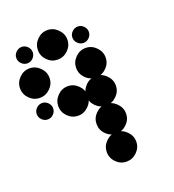

<svg xmlns="http://www.w3.org/2000/svg" viewBox="-153 -619 970 1072"><g transform="rotate(-20 331.5 -83.0)"><path d="M416.7 162.5Q451.7 162.5 477.9 188.8Q504.2 215 504.2 250Q504.2 285.8 477.9 311.7Q451.7 337.5 416.7 337.5Q380.8 337.5 355 311.7Q329.2 285.8 329.2 250Q329.2 215 355 188.8Q380.8 162.5 416.7 162.5ZM416.7 -4.2Q451.7 -4.2 477.9 22.1Q504.2 48.3 504.2 83.3Q504.2 119.2 477.9 145Q451.7 170.8 416.7 170.8Q380.8 170.8 355 145Q329.2 119.2 329.2 83.3Q329.2 48.3 355 22.1Q380.8 -4.2 416.7 -4.2ZM416.7 -170.8Q451.7 -170.8 477.9 -144.6Q504.2 -118.3 504.2 -83.3Q504.2 -47.5 477.9 -21.7Q451.7 4.2 416.7 4.2Q380.8 4.2 355 -21.7Q329.2 -47.5 329.2 -83.3Q329.2 -118.3 355 -144.6Q380.8 -170.8 416.7 -170.8ZM250 -170.8Q285 -170.8 311.2 -144.6Q337.5 -118.3 337.5 -83.3Q337.5 -47.5 311.2 -21.7Q285 4.2 250 4.2Q214.2 4.2 188.3 -21.7Q162.5 -47.5 162.5 -83.3Q162.5 -118.3 188.3 -144.6Q214.2 -170.8 250 -170.8ZM83.3 -131.7Q102.5 -131.7 117.1 -117.1Q131.7 -102.5 131.7 -83.3Q131.7 -63.3 117.1 -48.8Q102.5 -34.2 83.3 -34.2Q63.3 -34.2 48.8 -48.8Q34.2 -63.3 34.2 -83.3Q34.2 -102.5 48.8 -117.1Q63.3 -131.7 83.3 -131.7ZM416.7 -337.5Q451.7 -337.5 477.9 -311.2Q504.2 -285 504.2 -250Q504.2 -214.2 477.9 -188.3Q451.7 -162.5 416.7 -162.5Q380.8 -162.5 355 -188.3Q329.2 -214.2 329.2 -250Q329.2 -285 355 -311.2Q380.8 -337.5 416.7 -337.5ZM83.3 -337.5Q118.3 -337.5 144.6 -311.2Q170.8 -285 170.8 -250Q170.8 -214.2 144.6 -188.3Q118.3 -162.5 83.3 -162.5Q47.5 -162.5 21.7 -188.3Q-4.2 -214.2 -4.2 -250Q-4.2 -285 21.7 -311.2Q47.5 -337.5 83.3 -337.5ZM416.7 -465Q435.8 -465 450.4 -450.4Q465 -435.8 465 -416.7Q465 -396.7 450.4 -382.1Q435.8 -367.5 416.7 -367.5Q396.7 -367.5 382.1 -382.1Q367.5 -396.7 367.5 -416.7Q367.5 -435.8 382.1 -450.4Q396.7 -465 416.7 -465ZM250 -504.2Q285 -504.2 311.2 -477.9Q337.5 -451.7 337.5 -416.7Q337.5 -380.8 311.2 -355Q285 -329.2 250 -329.2Q214.2 -329.2 188.3 -355Q162.5 -380.8 162.5 -416.7Q162.5 -451.7 188.3 -477.9Q214.2 -504.2 250 -504.2ZM83.3 -465Q102.5 -465 117.1 -450.4Q131.7 -435.8 131.7 -416.7Q131.7 -396.7 117.1 -382.1Q102.5 -367.5 83.3 -367.5Q63.3 -367.5 48.8 -382.1Q34.2 -396.7 34.2 -416.7Q34.2 -435.8 48.8 -450.4Q63.3 -465 83.3 -465Z"/></g></svg>

Font: 0xA000-Dots-Mono
Style: Dots-Mono
Weight: 400
Version: Version 0.1